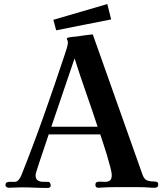

<svg xmlns="http://www.w3.org/2000/svg" viewBox="-20 -924 814 950"><path d="M463 -297Q435 -382 405.5 -466Q376 -550 349 -635Q320 -550 291.5 -466Q263 -382 234 -297ZM763 -10Q763 5 744 5Q738 5 732 5Q726 5 719 4Q694 2 667.5 2Q641 2 615 2Q582 2 549 2Q516 2 482 4Q478 5 474 5Q470 5 466 5Q452 5 452 -9Q452 -21 460.5 -23.5Q469 -26 480 -25Q491 -24 498 -24Q516 -24 524.5 -31.5Q533 -39 533 -58Q533 -69 526 -96.5Q519 -124 509 -157Q499 -190 489.5 -218.5Q480 -247 476 -259H221Q219 -253 212 -232Q205 -211 195.5 -183Q186 -155 177 -128Q168 -101 162 -81.5Q156 -62 156 -58Q156 -39 166 -32Q176 -25 191 -24.5Q206 -24 220 -24Q225 -24 228 -17.5Q231 -11 231 -6Q231 0 226.5 3Q222 6 217 6Q184 6 151.5 4.5Q119 3 87 3Q71 3 55 4Q39 5 22 5Q17 5 12 1Q7 -3 7 -8Q7 -19 15 -22Q23 -25 33.5 -24.5Q44 -24 51 -24Q64 -24 72.5 -34.5Q81 -45 85 -55Q144 -203 197 -352.5Q250 -502 300 -653Q304 -664 310 -684Q316 -704 316 -714Q316 -720 313.5 -724.5Q311 -729 311 -733Q311 -737 321 -739Q331 -741 342 -742Q353 -743 356 -743Q377 -746 397.5 -749Q418 -752 439 -754L684 -63Q692 -39 705.5 -32.5Q719 -26 742 -26Q751 -26 757 -23.5Q763 -21 763 -10ZM530 -828 258 -774 244 -826 511 -904Z"/></svg>

Font: Kaisei Decol
Style: Bold
Weight: 700
Designer: Font-Kai, 金井和夫
Foundry: KAZUO KANAI
Version: Version 5.003